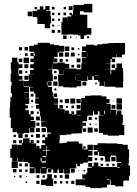

<svg xmlns="http://www.w3.org/2000/svg" viewBox="-20 -943 707 992"><path d="M332 -764H298V-793H297V-829H303V-853H327V-833H328V-858H348V-865H339V-877H351V-868H357V-889H359V-917H413V-923H457V-879H413V-885H393V-868H402V-867H431V-798H452V-764H426V-760H414V-742H396V-760H384V-764H358V-765H332ZM173 -848H172V-855H149V-887H172V-894H186V-910H204V-894H214V-912H236V-890H218V-887H241V-860H244V-822H239V-797H211V-819H173ZM335 -911H355V-891H335ZM248 -908H262V-894H248ZM159 -907H171V-895H159ZM309 -907H321V-895H309ZM123 -883H147V-859H123ZM308 -878H322V-864H308ZM249 -877H261V-865H249ZM279 -877H291V-865H279ZM249 -847H261V-835H249ZM280 -846H290V-836H280ZM260 -816V-806H250V-816ZM287 -813V-809H283V-813ZM247 -789H263V-773H247ZM278 -788H292V-774H278ZM306 -760H324V-742H306ZM440 -756V-746H430V-756ZM349 -747H341V-755H349ZM373 -753H377V-749H373ZM374 -97V-73H341V-46H311V-69H308V-49H284V-67H277V-50H255V-67H245V-52H227V-70H242V-72H221V-46H191V-72H189V-48H163V-72H159V-48H133V-74H157V-78H133V-100H125V-106H101V-125H100V-107H72V-128H69V-108H43V-128H33V-174H41V-196H71V-174H72V-195H93V-203H78V-219H94V-204H99V-228H133V-204H138V-219H154V-203H139V-202H167V-175H168V-189H184V-175H193V-194H213V-203H198V-219H213V-234H225V-252H243V-258H223V-283H218V-288H193V-314H216V-316H191V-342H187V-368H183V-381H166V-401H181V-407H162V-435H181V-438H163V-460H155V-470H135V-492H152V-494H130V-467H105V-465H130V-437H111V-436H131V-406H111V-399H124V-383H111V-374H129V-353H138V-340H155V-322H138V-318H163V-284H135V-283H158V-259H134V-282H131V-256H104V-253H68V-275H67V-260H45V-281H36V-321H37V-335H30V-387H32V-415H34V-443H42V-461H36V-501H40V-520H35V-562H38V-581H36V-621H42V-645H70V-621H76V-611H96V-591H76V-581H74V-562H77V-551H96V-531H77V-527H102V-495H129V-498H103V-524H128V-559H155V-560H135V-582H154V-591H136V-611H154V-622H137V-640H154V-653H159V-670H155V-676H131V-706H155V-712H175V-722H237V-714H259V-710H285V-706H311V-676H285V-672H278V-649H259V-641H276V-621H256V-638H255V-616H277V-620H315V-613H338V-589H315V-588H338V-589H374V-585H398V-589H400V-617H426V-618H403V-644H426V-647H402V-675H425V-679H404V-703H425V-712H467V-708H483V-714H510V-717H537V-720H566V-721H626V-661H610V-647H582V-661H580V-647H559V-640H575V-622H557V-638H551V-616H525V-615H550V-587H523V-586H551V-560H555V-582H576V-591H582V-615H610V-591H616V-562H617V-520H616V-491H576V-495H520V-522H518V-499H494V-522H487V-530H465V-549H457V-530H435V-549H432V-525H400V-526H376V-525H400V-497H376V-491H336V-492H307V-497H282V-525H280V-557H309V-582H308V-559H284V-582H277V-586H251V-612H250V-587H227V-585H250V-558H253V-524H227V-522H247V-500H227V-494H249V-468H253V-443H257V-460H275V-442H258V-435H280V-407H259V-404H279V-383H287V-400H305V-382H288V-379H314V-355H315V-372H337V-355H349V-368H363V-354H350V-352H374V-373H397V-380H398V-409H400V-437H419V-448H447V-450H505V-445H530V-431H546V-411H530V-407H552V-376H581V-350H585V-372H607V-350H615V-312H613V-297H622V-245H595V-242H537V-247H512V-256H491V-315H490V-347H513V-349H494V-368H486V-351H466V-368H461V-346H435V-342H430V-317H407V-280H403V-254H374V-253H349V-248H322V-245H289V-218H287V-203H302V-205H325V-212H387V-201H406V-175H410V-171H432V-195H460V-167H436V-163H458V-139H436V-132H457V-110H435V-131H434V-103H410V-97H393V-84H379V-97ZM314 -703H338V-679H314ZM107 -700H125V-682H107ZM78 -699H94V-683H78ZM363 -684H349V-698H363ZM382 -695H390V-687H382ZM307 -672V-650H285V-672ZM315 -672H337V-650H315ZM346 -671H366V-651H346ZM430 -651H431V-670H430ZM138 -653V-669H154V-653ZM123 -668V-654H109V-668ZM390 -657H382V-665H390ZM88 -663V-659H84V-663ZM102 -645H130V-617H102ZM376 -641H396V-621H376ZM77 -640H95V-622H77ZM304 -639V-623H288V-639ZM332 -637V-625H320V-637ZM106 -611H126V-591H106ZM395 -610V-592H377V-610ZM575 -592H557V-610H575ZM363 -608V-594H349V-608ZM77 -580H95V-562H77ZM260 -565V-577H272V-565ZM111 -566V-576H121V-566ZM398 -556V-557H374V-556ZM468 -554V-552H487V-554ZM370 -531H371V-553H370ZM126 -531H106V-551H126ZM274 -533H258V-549H274ZM255 -522H277V-500H255ZM426 -521V-501H406V-521ZM225 -520H222V-502H225ZM480 -515V-507H472V-515ZM271 -486V-476H261V-486ZM139 -458H153V-444H139ZM582 -435H610V-407H582ZM343 -434H369V-408H343ZM315 -432H337V-410H315ZM375 -432H397V-410H375ZM303 -428V-414H289V-428ZM141 -426H151V-416H141ZM564 -419V-423H568V-419ZM610 -377H582V-405H610ZM396 -401V-381H376V-401ZM576 -381H556V-401H576ZM363 -398V-384H349V-398ZM331 -396V-386H321V-396ZM149 -394V-388H143V-394ZM551 -354V-375H550V-354ZM522 -354V-371H518V-354ZM138 -369H154V-353H138ZM171 -356V-366H181V-356ZM377 -347H397V-349H377ZM186 -321H166V-341H186ZM438 -339H454V-323H438ZM471 -336H481V-326H471ZM184 -309V-293H168V-309ZM424 -309V-293H408V-309ZM450 -305V-297H442V-305ZM479 -304V-298H473V-304ZM459 -258H433V-284H459ZM195 -282H217V-260H195ZM186 -261H166V-281H186ZM425 -280V-262H407V-280ZM485 -262H467V-280H485ZM75 -252H97V-230H75ZM186 -231H166V-251H186ZM108 -233V-249H124V-233ZM199 -234V-248H213V-234ZM50 -235V-247H62V-235ZM140 -235V-247H152V-235ZM64 -203H48V-219H64ZM183 -218V-204H169V-218ZM644 -87H652V-35H647V-10H620V-7H617V20H575V13H552V-12H548V11H533V26H506V29H446V23H422V15H400V14H371V-16H400V-17H422V-20H405V-42H426V-51H431V-76H453V-81H436V-101H456V-84H464V-103H488V-84H499V-80H585V-77H600V-80H585V-102H606V-106H581V-133H578V-139H554V-160H553V-134H549V-108H523V-134H519V-137H492V-159H486V-141H466V-161H484V-168H463V-194H484V-203H528V-202H587V-199H614V-195H640V-172H647V-130H646V-101H644ZM222 -188H219V-168H200V-165H220V-139H223V-164H238V-167H222ZM410 -187H422V-175H410ZM195 -127H190V-110H195V-103H217V-110H218V-137H200V-132H217V-110H195ZM555 -132H577V-110H555ZM499 -128H513V-114H499ZM470 -115V-127H482V-115ZM72 -75H40V-107H72ZM607 -87H608V-101H607ZM124 -83H108V-99H124ZM93 -84H79V-98H93ZM512 -97V-85H500V-97ZM530 -85V-97H542V-85ZM572 -97V-85H560V-97ZM217 -79H195V-76H217ZM366 -51H346V-71H366ZM65 -52H47V-70H65ZM93 -54H79V-68H93ZM122 -55H110V-67H122ZM420 -65V-57H412V-65ZM388 -63V-59H384V-63ZM224 -43H248V-20H255V18H217V13H192V-15H217V-20H224ZM337 -20H315V-42H337ZM169 -24V-38H183V-24ZM273 -24H259V-38H273ZM303 -24H289V-38H303ZM92 -25H80V-37H92ZM200 -25V-37H212V-25ZM59 -28H53V-34H59ZM114 -29V-33H118V-29ZM547 -16H533V-13H547ZM184 7H168V-9H184ZM364 7H348V-9H364ZM273 6H259V-8H273ZM302 5H290V-7H302ZM332 5H320V-7H332ZM120 3H112V-5H120Z"/></svg>

Font: Rubik-Storm
Style: Regular
Weight: 400
Designer: NaN (generative design), Hubert & Fischer (Rubik source font outlines)
Foundry: NaN, Hubert & Fischer
Version: Version 1.000